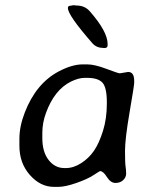

<svg xmlns="http://www.w3.org/2000/svg" viewBox="-20 -748 572 744"><path d="M144 -232.9V-212.9Q144 -159.2 168.5 -127.9Q192.9 -96.7 230 -96.7H234.9Q265.1 -96.7 294.9 -116Q324.7 -135.3 344.2 -163.8Q363.8 -192.4 378.9 -240.2Q394 -288.1 394 -346.2V-351.1Q394 -409.2 377 -427.7Q359.9 -446.3 317.9 -446.3H308.1Q284.2 -446.3 254.4 -431.6Q190.9 -399.9 158.2 -310.5Q144 -272 144 -232.9ZM385.7 -562H381.3L378.9 -562.5Q353.5 -562.5 337.4 -581.1Q243.2 -689 243.2 -716.3V-718.3Q243.2 -726.1 255.9 -726.1L262.2 -727.5H269Q273.9 -726.6 276.4 -726.6Q308.6 -726.6 328.1 -704.1Q397 -625.5 397 -577.6V-572.8Q397 -562 385.7 -562ZM500 -434.6V-426.8Q500 -417.5 482.2 -313.5Q464.4 -209.5 464.4 -163.3Q464.4 -117.2 466.6 -103Q468.8 -88.9 468.8 -75Q468.8 -61 457.3 -50Q445.8 -39.1 427.2 -39.1Q408.7 -39.1 394.3 -62Q379.9 -85 367.7 -85Q366.2 -85 342.3 -69.3Q318.4 -53.7 275.4 -38.8Q232.4 -23.9 206.5 -23.9H188.5Q136.7 -23.9 95.9 -69.8Q55.2 -115.7 55.2 -182.6V-210.4Q55.2 -258.8 76.2 -312.5Q119.6 -424.3 206.5 -470.7Q258.8 -498.5 300.3 -498.5H318.4Q346.7 -498.5 392.3 -481.2Q438 -463.9 444.3 -463.9L476.6 -469.2Q500 -469.2 500 -434.6Z"/></svg>

Font: Averia Sans Libre
Style: Italic
Weight: 400
Italic angle: -7.90001°
Version: Version 1.002